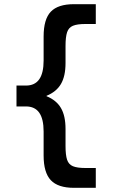

<svg xmlns="http://www.w3.org/2000/svg" viewBox="-20 -790 552 920"><path d="M334 110Q258 110 223.5 73.5Q189 37 189 -45V-160Q189 -220 168 -250Q147 -280 104 -280H59V-380H104Q147 -380 168 -410Q189 -440 189 -500V-615Q189 -698 223.5 -734Q258 -770 334 -770H439V-675H389Q350 -675 329.5 -666.5Q309 -658 301.5 -635.5Q294 -613 294 -570V-488Q294 -425 272 -387.5Q250 -350 203 -331V-329Q250 -310 272 -272.5Q294 -235 294 -172V-90Q294 -47 301.5 -24.5Q309 -2 329.5 6.5Q350 15 389 15H439V110Z"/></svg>

Font: M PLUS 1 Thin Medium
Style: Regular
Weight: 500
Version: Version 1.001